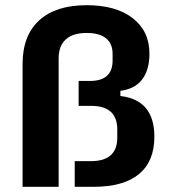

<svg xmlns="http://www.w3.org/2000/svg" viewBox="-20 -720 653 740"><path d="M67 -473Q67 -583 131 -641.5Q195 -700 314 -700Q427 -700 491.5 -650Q556 -600 556 -513Q556 -451 528 -414Q500 -377 444 -370V-350Q575 -335 575 -193Q575 -98 515.5 -49Q456 0 341 0H268V-99H331Q432 -99 432 -190V-221Q432 -312 331 -312H283V-408H327Q414 -408 414 -487V-512Q414 -552 388.5 -572.5Q363 -593 314 -593Q261 -593 233.5 -568Q206 -543 206 -495V0H67Z"/></svg>

Font: Mozilla Text ExtraLight
Style: Regular
Weight: 200
Designer: Studio DRAMA
Foundry: Studio DRAMA
Version: Version 1.000